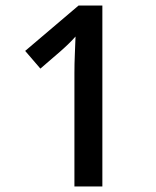

<svg xmlns="http://www.w3.org/2000/svg" viewBox="-20 -767 564 694"><path d="M350 -93H249V-502Q249 -537 250.5 -570.5Q252 -604 253 -635Q233 -612 199 -582L126 -519L71 -583L264 -747H350Z"/></svg>

Font: Noto Sans Telugu UI SemiCondensed Medium
Style: Regular
Weight: 500
Width: 4
Designer: Jelle Bosma - Monotype Design Team
Foundry: Monotype Imaging Inc.
Version: Version 2.005; ttfautohint (v1.8.4.7-5d5b)